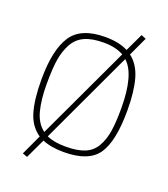

<svg xmlns="http://www.w3.org/2000/svg" viewBox="-160 -904 985 1126"><g transform="rotate(20 333.0 -341.5)"><path d="M333 9Q253 9 199 -14L141 109L111 98L170 -29Q111 -68 88 -145Q65 -222 65 -347Q65 -531 123 -620Q181 -709 333 -709Q419 -709 475 -680L528 -792L558 -780L503 -662Q557 -621 579 -543.5Q601 -466 601 -347Q601 -156 544.5 -73.5Q488 9 333 9ZM186 -63 460 -647Q410 -675 336.5 -675Q263 -675 217 -654Q171 -633 146.5 -588.5Q122 -544 112.5 -487.5Q103 -431 103 -332.5Q103 -234 121 -166Q139 -98 186 -63ZM214 -46Q260 -25 332.5 -25Q405 -25 450.5 -43.5Q496 -62 520.5 -104.5Q545 -147 554 -203Q563 -259 563 -347Q563 -559 486 -627Z"/></g></svg>

Font: Titillium Web
Style: Thin
Weight: 200
Version: Version 1.001;PS 57.000;hotconv 1.0.70;makeotf.lib2.5.55311